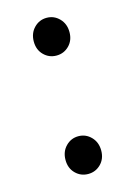

<svg xmlns="http://www.w3.org/2000/svg" viewBox="-90 -575 449 639"><g transform="rotate(-15 135.0 -256.0)"><path d="M134.5 13Q109 13 91 -5Q73 -23 73 -51.5Q73 -80 91 -98.5Q109 -117 134.5 -117Q160 -117 178 -98.5Q196 -80 196 -51.5Q196 -23 178 -5Q160 13 134.5 13ZM134.5 -395Q109 -395 91 -413Q73 -431 73 -459.5Q73 -488 91 -506.5Q109 -525 134.5 -525Q160 -525 178 -506.5Q196 -488 196 -459.5Q196 -431 178 -413Q160 -395 134.5 -395Z"/></g></svg>

Font: Resource Han Rounded KR Normal
Style: Regular
Weight: 350
Designer: Cyano Hao (round all glyphs); Ryoko NISHIZUKA 西塚涼子 (kana, bopomofo & ideographs); Paul D. Hunt (Latin, Greek & Cyrillic)
Foundry: Cyano Hao
Version: 0.990